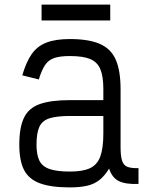

<svg xmlns="http://www.w3.org/2000/svg" viewBox="-20 -802 640 836"><path d="M284 14Q202 14 153.5 -4Q105 -22 84.5 -62.5Q64 -103 64 -172Q64 -247 84.5 -289.5Q105 -332 153.5 -349Q202 -366 284 -366H430V-414Q430 -469 417 -500.5Q404 -532 372.5 -545Q341 -558 284 -558Q242 -558 216.5 -549.5Q191 -541 176 -518.5Q161 -496 149 -456L77 -474Q94 -532 118 -566.5Q142 -601 182 -616.5Q222 -632 284 -632Q367 -632 415.5 -610.5Q464 -589 484.5 -541Q505 -493 505 -414V-162Q505 -123 511.5 -102.5Q518 -82 535 -75.5Q552 -69 583 -70V-1Q527 1 497.5 -13.5Q468 -28 455 -68Q437 -38 414.5 -19.5Q392 -1 360.5 6.5Q329 14 284 14ZM284 -55Q341 -55 372.5 -70Q404 -85 417 -121.5Q430 -158 430 -221V-297H284Q228 -297 196 -287Q164 -277 151.5 -250Q139 -223 139 -172Q139 -128 151.5 -102.5Q164 -77 196 -66Q228 -55 284 -55ZM161 -713V-782H460V-713Z"/></svg>

Font: Victor Mono
Style: Regular
Weight: 400
Monospace: yes
Designer: Rune Bjørnerås
Version: Version 1.561;gftools[0.9.30]